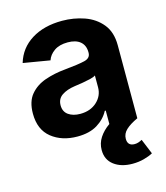

<svg xmlns="http://www.w3.org/2000/svg" viewBox="-113 -640 807 934"><g transform="rotate(-15 290.5 -172.5)"><path d="M214.8 10.7Q136.7 10.7 85 -30.5Q33.2 -71.8 33.2 -152.8Q33.2 -213.9 62.5 -248.5Q91.8 -283.2 138.7 -299.3Q185.5 -315.4 239.3 -320.3Q309.6 -327.1 340.6 -334.7Q371.6 -342.3 371.6 -369.1V-371.6Q371.6 -406.2 349.4 -425.3Q327.1 -444.3 286.1 -444.3Q243.7 -444.3 217.8 -426Q191.9 -407.7 183.1 -381.3L48.8 -403.8Q69.8 -474.6 132.6 -513.7Q195.3 -552.7 286.6 -552.7Q345.2 -552.7 398.2 -534.2Q451.2 -515.6 484.6 -474.9Q518.1 -434.1 518.1 -367.7V0H379.4V-75.7H374.5Q354.5 -37.6 314.9 -13.4Q275.4 10.7 214.8 10.7ZM256.3 -92.3Q307.6 -92.3 340.1 -122.1Q372.6 -151.9 372.6 -195.3V-254.4Q363.8 -248 344 -243.4Q324.2 -238.8 302.2 -235.1Q280.3 -231.4 264.2 -229.5Q223.6 -223.6 198.7 -206.5Q173.8 -189.5 173.8 -156.7Q173.8 -125 197 -108.6Q220.2 -92.3 256.3 -92.3ZM439.5 208Q382.3 208 346.4 180.9Q310.5 153.8 310.5 105Q310.5 70.8 328.9 42.7Q347.2 14.6 378.9 -7.8L518.1 0Q479 18.1 458.5 37.4Q438 56.6 438 82.5Q438 118.2 473.6 118.2Q484.4 118.2 493.9 114.7Q503.4 111.3 511.2 106.9L542.5 183.1Q524.4 193.4 497.1 200.7Q469.7 208 439.5 208Z"/></g></svg>

Font: Inter
Style: Bold
Weight: 700
Designer: Rasmus Andersson
Foundry: rsms
Version: Version 4.001;git-9221beed3